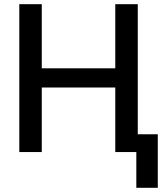

<svg xmlns="http://www.w3.org/2000/svg" viewBox="-20 -727 805 918"><path d="M72.3 -707H179.7V-400.4H531.2V-707H638.7V-85H734.4V170.9H631.8V0H531.2V-308.6H179.7V0H72.3Z"/></svg>

Font: Pretendard GOV Medium
Style: Regular
Weight: 500
Designer: Base glyphs from Inter by Rasmus Andersson; Hangeul glyphs from Noto Sans CJK(Source Han Sans) by Jang Soo-young and Kan
Foundry: Kil Hyung-jin
Version: Version 1.309